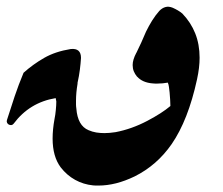

<svg xmlns="http://www.w3.org/2000/svg" viewBox="-21 -562 675 581"><path d="M150.9 -265.6Q150.4 -265.6 149.9 -265.4Q149.4 -265.1 148.9 -265.1Q149.9 -265.1 150.9 -265.6ZM498.5 -126Q454.1 -62 386.7 -28.3Q357.4 -14.2 330.1 -7.3Q302.7 -0.5 277.3 -0.5Q273.4 -0.5 269 -0.5Q264.6 -0.5 260.7 -1Q231.4 -3.9 206.3 -17.8Q181.2 -31.7 162.6 -55.7Q138.2 -88.4 138.2 -142.6Q138.2 -170.4 144 -202.1Q146.5 -213.9 147.9 -229Q149.4 -244.1 149.4 -254.9L147.5 -265.1Q68.4 -252 20.5 -188Q17.6 -184.1 13.7 -183.6Q9.8 -183.1 6.1 -184.8Q2.4 -186.5 0.5 -190.4Q-1.5 -194.3 0 -198.7Q11.2 -234.4 23.2 -270Q35.2 -305.7 50.3 -341.8Q78.6 -367.2 112.5 -386.7Q146.5 -406.2 192.9 -413.6Q224.1 -417 224.1 -386.7Q223.1 -370.6 220.7 -351.3Q218.3 -332 213.4 -310.1H213.9Q211.4 -295.4 210.2 -282.5Q209 -269.5 209 -257.3Q209 -251.5 209 -245.8Q209 -240.2 210 -233.9Q213.9 -181.6 247.1 -168Q258.3 -163.1 270.3 -161.1Q282.2 -159.2 294.9 -159.2Q310.1 -159.2 328.6 -162.1Q377.4 -171.4 424.8 -196.3Q469.2 -219.7 494.6 -241.2Q494.6 -250.5 493.9 -260.3Q493.2 -270 492.2 -282.7Q491.2 -292 490.2 -299.1Q489.3 -306.2 486.8 -312Q471.2 -309.1 455.6 -309.1Q452.1 -309.1 448.2 -309.1Q444.3 -309.1 440.9 -309.6Q410.2 -312 394 -330.1V-329.6Q387.2 -337.9 383.8 -346.4Q380.4 -355 380.4 -365.2Q380.4 -381.3 391.6 -402.3V-401.9Q399.4 -417.5 406.5 -433.3Q413.6 -449.2 420.9 -466.3Q429.2 -483.4 439.2 -499.5Q449.2 -515.6 460.9 -528.8Q469.2 -537.6 479.2 -540.5Q489.3 -543.5 501.5 -538.6Q510.3 -534.7 517.3 -530.5Q524.4 -526.4 530.8 -521Q556.6 -494.1 569.8 -460.9Q583 -427.7 583 -387.2Q583 -372.6 581.1 -356.2Q579.1 -339.8 575.2 -321.8Q548.3 -198.2 498.5 -126Z"/></svg>

Font: Aref Ruqaa
Style: Bold
Weight: 700
Designer: Abdullah Aref
Version: Version 1.002